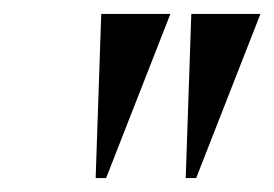

<svg xmlns="http://www.w3.org/2000/svg" viewBox="-20 -734 393 275"><path d="M117 -479 125 -714H224L132 -479ZM246 -479 254 -714H353L261 -479Z"/></svg>

Font: Noto Serif Display SemiCondensed Medium
Style: Italic
Weight: 500
Width: 4
Italic angle: -12°
Designer: Monotype Design Team
Foundry: Monotype Imaging Inc.
Version: Version 2.009